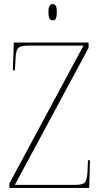

<svg xmlns="http://www.w3.org/2000/svg" viewBox="-20 -923 499 943"><path d="M26 0V-22L390 -699H117Q78 -699 67.5 -685Q57 -671 56 -630L53 -578H43L48 -714H415V-688L53 -15H350Q389 -15 398.5 -29Q408 -43 410 -83L412 -136H422L418 0ZM238 -823Q229 -823 223.5 -831.5Q218 -840 218 -863Q218 -886 223.5 -894.5Q229 -903 238 -903Q249 -903 254 -894.5Q259 -886 259 -863Q259 -840 254 -831.5Q249 -823 238 -823Z"/></svg>

Font: Noto Serif Display SemiCondensed Thin
Style: Regular
Weight: 100
Width: 4
Designer: Monotype Design Team
Foundry: Monotype Imaging Inc.
Version: Version 2.009